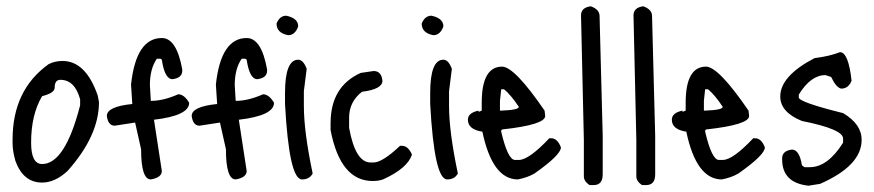

<svg xmlns="http://www.w3.org/2000/svg" viewBox="-20 -571 2780 611"><path d="M179 -377Q253 -377 291 -267L295 -246Q295 -139 195 -27Q155 10 114 10Q54 10 29 -59Q20 -91 20 -115V-127Q20 -285 135 -367Q155 -377 179 -377ZM79 -117Q79 -49 114 -49Q187 -49 235 -236V-255Q218 -317 172 -317Q154 -317 154 -292Q154 -275 114 -265Q79 -206 79 -117Z M495 -450Q542 -450 560 -350V-346Q560 -323 529 -319Q504 -319 495 -381L491 -384H479Q457 -352 457 -300L460 -250Q500 -250 547 -271Q566 -271 582 -244Q582 -203 470 -190L495 -27Q495 -6 460 0Q429 0 429 -96L410 -181L345 -171Q324 -171 320 -202Q320 -232 401 -240L397 -302Q413 -450 495 -450Z M765 -450Q812 -450 830 -350V-346Q830 -323 799 -319Q774 -319 765 -381L761 -384H749Q727 -352 727 -300L730 -250Q770 -250 817 -271Q836 -271 852 -244Q852 -203 740 -190L765 -27Q765 -6 730 0Q699 0 699 -96L680 -181L615 -171Q594 -171 590 -202Q590 -232 671 -240L667 -302Q683 -450 765 -450Z M891 -521Q929 -513 929 -487Q919 -459 897 -459Q860 -466 860 -496Q870 -521 891 -521ZM929 -381Q945 -381 956 -352L947 -281V-234Q947 -152 975 -19Q965 0 941 0Q900 0 887 -240V-275Q887 -381 929 -381Z M1128 -339 1169 -345Q1194 -345 1197 -314Q1197 -287 1132 -279Q1091 -247 1091 -197V-164Q1111 -54 1159 -54H1169Q1197 -54 1253 -107H1259Q1279 -107 1291 -79Q1277 -36 1201 -1Q1187 5 1166 5Q1063 5 1032 -157V-179Q1032 -296 1128 -339Z M1353 -521Q1391 -513 1391 -487Q1381 -459 1359 -459Q1322 -466 1322 -496Q1332 -521 1353 -521ZM1391 -381Q1407 -381 1418 -352L1409 -281V-234Q1409 -152 1437 -19Q1427 0 1403 0Q1362 0 1349 -240V-275Q1349 -381 1391 -381Z M1578 -359Q1618 -358 1713 -219L1715 -202Q1715 -174 1578 -159L1575 -156V-152Q1596 -62 1619 -62H1631Q1663 -62 1728 -131H1734Q1754 -131 1765 -102Q1765 -78 1681 -19Q1659 -6 1628 0Q1547 0 1515 -152Q1469 -159 1469 -190Q1469 -212 1503 -219V-215L1513 -219V-244Q1513 -359 1578 -359ZM1584 -287H1575L1571 -250V-219H1575Q1631 -221 1631 -231Q1605 -270 1584 -287Z M1860 -551Q1888 -541 1888 -520L1898 -139V-16Q1898 18 1869 18H1856Q1838 6 1838 -10V-126L1829 -522Q1829 -547 1860 -551Z M2027 -551Q2055 -541 2055 -520L2065 -139V-16Q2065 18 2036 18H2023Q2005 6 2005 -10V-126L1996 -522Q1996 -547 2027 -551Z M2227 -359Q2267 -358 2362 -219L2364 -202Q2364 -174 2227 -159L2224 -156V-152Q2245 -62 2268 -62H2280Q2312 -62 2377 -131H2383Q2403 -131 2414 -102Q2414 -78 2330 -19Q2308 -6 2277 0Q2196 0 2164 -152Q2118 -159 2118 -190Q2118 -212 2152 -219V-215L2162 -219V-244Q2162 -359 2227 -359ZM2233 -287H2224L2220 -250V-219H2224Q2280 -221 2280 -231Q2254 -270 2233 -287Z M2653 -405Q2680 -405 2690 -314Q2680 -289 2657 -289Q2641 -292 2625 -326L2607 -332Q2560 -332 2522 -270V-261Q2522 -246 2663 -211Q2722 -176 2722 -126Q2722 -44 2590 14L2553 20Q2469 11 2469 -64V-67Q2469 -91 2500 -95Q2524 -95 2532 -45L2540 -39H2557Q2614 -39 2663 -117V-130Q2663 -160 2532 -186Q2463 -214 2463 -264Q2463 -329 2572 -386Q2620 -392 2653 -405Z"/></svg>

Font: Just Me Again Down Here
Style: Regular
Weight: 400
Designer: Kimberly Geswein
Foundry: Kimberly Geswein
Version: Version 1.002 2007